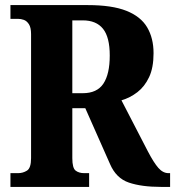

<svg xmlns="http://www.w3.org/2000/svg" viewBox="-20 -734 688 754"><path d="M21 0V-54H51Q70 -54 86 -64Q102 -74 102 -113V-600Q102 -626 93.5 -639Q85 -652 73.5 -656Q62 -660 51 -660H21V-714H325Q420 -714 476.5 -691.5Q533 -669 558 -626.5Q583 -584 583 -525Q583 -468 565.5 -431Q548 -394 519.5 -372Q491 -350 457 -340L561 -139Q584 -95 602 -74.5Q620 -54 642 -54H648V0H612Q536 0 486 -17Q436 -34 412 -90L315 -309H264V-113Q264 -74 277 -64Q290 -54 311 -54H330V0ZM305 -368Q361 -368 386 -405.5Q411 -443 411 -516Q411 -588 384.5 -621Q358 -654 305 -654H264V-368Z"/></svg>

Font: Noto Serif Hebrew Condensed ExtraBold
Style: Regular
Weight: 800
Width: 3
Designer: Monotype Design Team
Foundry: Monotype Imaging Inc.
Version: Version 2.004; ttfautohint (v1.8.4.7-5d5b)